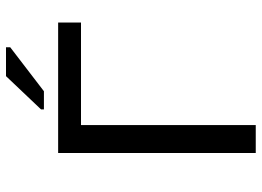

<svg xmlns="http://www.w3.org/2000/svg" viewBox="-136 -736 873 640"><g transform="rotate(-90 300.0 -416.5)"><path d="M202.6 0H109.4V-658.7H544.4V-582.5H202.6ZM254.9 -706.1V-715.8L365.7 -832.5H461.9V-818.4L315.4 -706.1Z"/></g></svg>

Font: Cousine
Style: Regular
Weight: 400
Monospace: yes
Designer: Steve Matteson
Foundry: Monotype Imaging Inc.
Version: Version 1.21